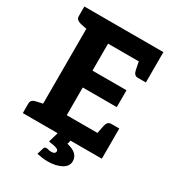

<svg xmlns="http://www.w3.org/2000/svg" viewBox="-213 -843 1023 1134"><g transform="rotate(30 299.0 -276.5)"><path d="M99 0V-727H562V-607H254V-423H486V-308H254V-119H562V0ZM459 -97 474 -172Q477 -188 485 -197Q493 -206 508 -206H562V-119ZM459 -630 562 -607V-520H508Q493 -520 485 -529Q477 -538 474 -554ZM122 -727 108 -617 58 -627Q42 -631 32.5 -638.5Q23 -646 23 -662V-727ZM23 0V-65Q23 -80 32 -88Q41 -96 57 -99L107 -110L121 0ZM292 174Q272 174 254.5 171.5Q237 169 218 165L231 122Q234 109 247 109Q255 109 262 111.5Q269 114 283 114Q297 114 303.5 109Q310 104 310 96Q310 86 300 81Q290 76 274.5 73Q259 70 241 68L263 -8H351L342 25Q384 35 402.5 53.5Q421 72 421 99Q421 135 383.5 154.5Q346 174 292 174Z"/></g></svg>

Font: Aleo ExtraBold
Style: Regular
Weight: 800
Designer: Alessio Laiso
Foundry: Alessio Laiso
Version: Version 2.001;gftools[0.9.29]